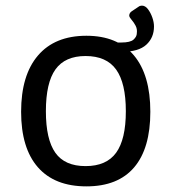

<svg xmlns="http://www.w3.org/2000/svg" viewBox="-20 -656 609 682"><path d="M287 -529Q397 -529 455.5 -459.5Q514 -390 514 -259Q514 -129 456.5 -61.5Q399 6 287 6Q174 6 114.5 -62Q55 -130 55 -259Q55 -389 115 -459Q175 -529 287 -529ZM284 -457Q211 -457 177 -409.5Q143 -362 143 -261Q143 -161 176.5 -113.5Q210 -66 284 -66Q358 -66 392.5 -113.5Q427 -161 427 -261Q427 -361 392.5 -409Q358 -457 284 -457ZM472 -632Q477 -636 484 -636Q496 -636 505.5 -623.5Q515 -611 521 -594Q527 -577 527 -562Q527 -522 499.5 -497Q472 -472 414 -472L376 -505H411Q443 -505 454.5 -515.5Q466 -526 466 -538Q468 -553 461.5 -565Q455 -577 447.5 -585.5Q440 -594 439 -600Q439 -610 448 -616Z"/></svg>

Font: Asap VF Beta
Style: Regular
Weight: 400
Designer: Pablo Cosgaya
Foundry: Pablo Cosgaya
Version: Version 1.007